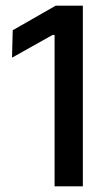

<svg xmlns="http://www.w3.org/2000/svg" viewBox="-20 -659 382 679"><path d="M273 0H173V-535.5H166L22.5 -455L25 -552L177 -639H273Z"/></svg>

Font: Anek Devanagari Medium
Style: Regular
Weight: 500
Designer: Kailash Malviya (Devanagari) & Yesha Goshar (Latin)
Foundry: Ek Type
Version: Version 1.003